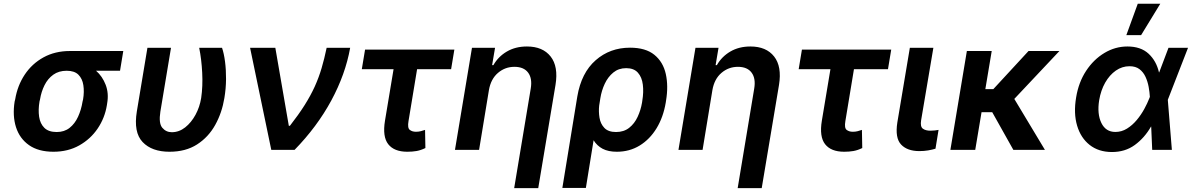

<svg xmlns="http://www.w3.org/2000/svg" viewBox="-20 -801 6371 1026"><path d="M58.2 -258.5 61.1 -269.9Q73.2 -343.4 112 -402Q150.9 -460.6 212.5 -494.5Q274.1 -528.4 353.7 -528.4H638.8L621.4 -422.9H493.3Q527 -393.5 544.6 -348Q562.1 -302.6 552.6 -248.6L551.1 -238.6Q540.1 -170.8 502 -114.3Q463.8 -57.9 403.6 -24Q343.4 9.9 265.6 9.9Q185.4 9.9 135.1 -25.4Q84.9 -60.7 65.5 -121.4Q46.2 -182.2 58.2 -258.5ZM193.9 -269.9 191.1 -258.5Q183.6 -214.1 189.1 -177Q194.6 -139.9 217.2 -117.7Q239.7 -95.5 283 -95.5Q323.9 -95.5 351.9 -117.7Q380 -139.9 397 -177Q414.1 -214.1 421.2 -258.5L424 -269.9Q430.8 -311.1 425.4 -345.9Q420.1 -380.7 399 -401.8Q377.8 -422.9 336.3 -422.9Q294 -422.9 264.7 -401.8Q235.4 -380.7 218 -345.9Q200.6 -311.1 193.9 -269.9Z M767.8 -545.5H893.8L837 -204.5Q827.1 -142.4 847.1 -118.4Q867.2 -94.5 898.1 -94.5Q936.8 -94.5 969.5 -120.2Q1002.1 -146 1024.7 -187.5Q1047.2 -229 1055 -277Q1064.3 -340.6 1060.5 -412.6Q1056.8 -484.7 1044.4 -545.5H1166.5Q1176.8 -515.6 1182.5 -471.9Q1188.2 -428.3 1187.9 -377.8Q1187.5 -327.4 1179 -277Q1166.2 -198.5 1130 -133.3Q1093.8 -68.2 1033 -29.1Q972.3 9.9 885.7 9.9Q791.5 9.9 742.2 -41.9Q692.8 -93.8 711.3 -206Z M1429.7 0 1316.4 -545.5H1451.3L1523.4 -128.6H1529.1Q1575.6 -188.2 1607.8 -239.2Q1639.9 -290.1 1661.8 -338.2Q1683.6 -386.4 1698.5 -436.8Q1713.4 -487.2 1725.5 -545.5H1851.2Q1826 -404.1 1750.4 -264Q1674.7 -123.9 1554 0Z M2408 -535.9 2390.6 -431.1H2208.8L2163 -154.1Q2156.6 -117.2 2169.6 -107.1Q2182.5 -96.9 2202.4 -96.9Q2217.7 -96.9 2229 -100.1Q2240.4 -103.3 2251.4 -106.9L2253.2 -9.9Q2228.3 2.1 2206 6Q2183.6 9.9 2156.6 9.9Q2086.3 9.9 2054.7 -30.4Q2023.1 -70.7 2037.3 -156.2L2083.1 -431.1H1913.4L1930.8 -535.9Z M2592.7 -319.6 2540.1 0H2411.2L2502.1 -545.5H2625.4L2609.7 -452.8H2616.5Q2642.4 -498.6 2688.6 -525.6Q2734.7 -552.6 2795.8 -552.6Q2880.3 -552.6 2922.4 -499.1Q2964.5 -445.7 2948.5 -347.3L2856.2 204.5H2727.6L2816.1 -327.4Q2825.3 -381.7 2802.2 -412.8Q2779.1 -443.9 2729 -443.9Q2679 -443.9 2641 -411.4Q2603 -378.9 2592.7 -319.6Z M2985.1 203.1 3065 -285.5Q3086.6 -412.3 3163.2 -479.2Q3239.7 -546.2 3346.6 -546.2Q3430 -546.2 3476.7 -508.2Q3523.4 -470.2 3537.8 -405.9Q3552.2 -341.6 3539.1 -262.8L3537.6 -252.8Q3524.5 -174.7 3488.5 -115.6Q3452.4 -56.5 3398.3 -23.3Q3344.1 9.9 3276.3 9.9Q3230.5 9.9 3200.3 -6Q3170.1 -22 3152 -51.5L3110.8 203.1ZM3181.8 -236.5Q3178.3 -204.5 3183.6 -171.9Q3188.9 -139.2 3209.7 -117.4Q3230.5 -95.5 3272 -95.5Q3313.9 -95.5 3342.3 -118.1Q3370.7 -140.6 3387.4 -176.7Q3404.1 -212.7 3410.9 -252.8L3412.3 -262.8Q3420.1 -309.3 3415.1 -348.9Q3410.2 -388.5 3388.8 -412.6Q3367.5 -436.8 3326 -436.8Q3285.9 -436.8 3257.3 -413.4Q3228.7 -389.9 3211.6 -353.3Q3194.6 -316.8 3188.2 -276.6Z M3786.9 -319.6 3734.4 0H3605.5L3696.4 -545.5H3819.6L3804 -452.8H3810.7Q3836.6 -498.6 3882.8 -525.6Q3929 -552.6 3990.1 -552.6Q4074.6 -552.6 4116.7 -499.1Q4158.7 -445.7 4142.8 -347.3L4050.4 204.5H3921.9L4010.3 -327.4Q4019.5 -381.7 3996.4 -412.8Q3973.4 -443.9 3923.3 -443.9Q3873.2 -443.9 3835.2 -411.4Q3797.2 -378.9 3786.9 -319.6Z M4742.5 -535.9 4725.1 -431.1H4543.3L4497.5 -154.1Q4491.1 -117.2 4504.1 -107.1Q4517 -96.9 4536.9 -96.9Q4552.2 -96.9 4563.6 -100.1Q4574.9 -103.3 4585.9 -106.9L4587.7 -9.9Q4562.9 2.1 4540.5 6Q4518.1 9.9 4491.1 9.9Q4420.8 9.9 4389.2 -30.4Q4357.6 -70.7 4371.8 -156.2L4417.6 -431.1H4247.9L4265.3 -535.9Z M4842 -545.5H4967.7L4902.3 -158.7Q4896.7 -124.3 4911.4 -113.5Q4926.1 -102.6 4952.1 -102.6Q4964.8 -102.6 4976 -104Q4987.2 -105.5 4995.4 -106.9L4979 -6.4Q4961.6 -1.1 4939.8 2.7Q4918 6.4 4892.8 6.4Q4828.1 6.4 4795.1 -28.8Q4762.1 -63.9 4775.2 -147Z M5279.5 -528.4 5245.4 -324.6H5288L5476.2 -528.4H5641.3L5400.2 -272.4L5563.9 0H5395.2L5282.3 -201.3H5225.1L5191.4 0H5058.6L5146.7 -528.4Z M5920.5 11.4Q5850.5 11 5802.9 -26.5Q5755.3 -63.9 5735.8 -129.6Q5716.3 -195.3 5730.5 -280.2Q5743.6 -360.8 5783.7 -422.1Q5823.9 -483.3 5881.6 -517.9Q5939.3 -552.6 6004.6 -552.6Q6076.3 -552.6 6117.9 -513.8Q6159.4 -475.1 6173.3 -414.1H6174.4L6224.1 -545.5H6328.5L6221.9 -271.3L6220.5 -267.4L6242.2 0H6137.1L6131.7 -124.6H6130.7Q6096.2 -64.3 6044.2 -26.3Q5992.2 11.7 5920.5 11.4ZM6124.6 -283.4Q6123.2 -308.6 6118.1 -336.8Q6112.9 -365.1 6101.4 -390.3Q6089.8 -415.5 6069.2 -431.3Q6048.7 -447.1 6016 -447.1Q5976.2 -447.1 5942.6 -423.7Q5909.1 -400.2 5885.8 -359.4Q5862.6 -318.5 5853.7 -265.6Q5842 -192.1 5865.4 -144Q5888.8 -95.9 5940.3 -95.9Q5973.7 -95.9 6002.5 -113.8Q6031.2 -131.7 6054.5 -159.6Q6077.8 -187.5 6094.6 -218.4Q6111.5 -249.3 6121.4 -275.2ZM5998.9 -613.3 6060 -781.2H6180.4L6077.8 -613.3Z"/></svg>

Font: Inter UI Semi Bold
Style: Italic
Weight: 600
Italic angle: -9.39999°
Designer: Rasmus Andersson
Foundry: rsms
Version: 3.2;8d6f07862